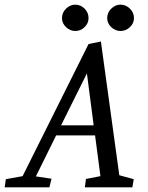

<svg xmlns="http://www.w3.org/2000/svg" viewBox="-66 -804 636 824"><path d="M-46 0 -41 -35 31 -48 314 -615 367 -626 446 -52 508 -35 502 0H298L303 -36L365 -48L342 -223H175L88 -47L155 -37L146 0ZM196 -266H336L307 -489ZM451 -671Q429 -671 411.5 -687.5Q394 -704 394 -726Q394 -750 411.5 -767Q429 -784 451 -784Q474 -784 491.5 -767Q509 -750 509 -726Q509 -704 491.5 -687.5Q474 -671 451 -671ZM257 -671Q235 -671 217.5 -687.5Q200 -704 200 -726Q200 -750 217.5 -767Q235 -784 257 -784Q280 -784 297 -767Q314 -750 314 -726Q314 -704 297 -687.5Q280 -671 257 -671Z"/></svg>

Font: Manuale
Style: Italic
Weight: 400
Italic angle: -11°
Designer: Eduardo Tunni / Pablo Cosgaya
Foundry: Eduardo Tunni / Pablo Cosgaya
Version: Version 1.002